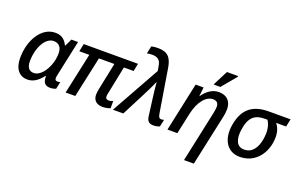

<svg xmlns="http://www.w3.org/2000/svg" viewBox="-112 -1269 3136 2002"><g transform="rotate(20 1456.5 -268.0)"><path d="M190 10C264 10 315 -37 358 -92H362C361 -8 396 10 445 10C466 10 495 3 507 -3L524 -83C514 -79 503 -78 494 -78C473 -78 465 -88 465 -107C465 -118 467 -130 471 -146L555 -539H481L443 -458H439C411 -513 377 -549 301 -549C149 -549 44 -376 44 -177C44 -52 105 10 190 10ZM230 -77C179 -77 151 -111 151 -181C151 -322 219 -462 315 -462C375 -462 405 -420 405 -360C405 -330 401 -291 390 -254C361 -156 297 -77 230 -77Z M1025 10C1060 10 1088 2 1110 -6V-86C1096 -80 1079 -75 1061 -75C1039 -75 1027 -87 1027 -108C1027 -117 1029 -133 1033 -149L1095 -453H1203L1220 -539H618L600 -453H711L613 0H720L818 -453H989L927 -153C922 -125 919 -105 919 -88C919 -27 957 10 1025 10Z M1590 10C1613 10 1641 4 1658 -3L1675 -83C1666 -80 1656 -78 1644 -78C1626 -78 1614 -87 1607 -132L1530 -605C1511 -721 1466 -765 1360 -765C1331 -765 1307 -762 1288 -757L1270 -673C1284 -676 1303 -679 1327 -679C1387 -679 1420 -655 1429 -596L1439 -539L1138 0H1253L1384 -255C1412 -311 1444 -372 1465 -424H1468C1472 -378 1480 -300 1487 -251L1511 -67C1518 -13 1538 10 1590 10Z M2037 -606H2109L2243 -766L2245 -776H2121L2040 -618ZM2136 -331 2014 240H2123L2244 -322C2250 -348 2255 -381 2255 -410C2255 -497 2205 -551 2115 -551C2036 -551 1979 -499 1938 -441H1936L1947 -541H1859L1743 0H1853L1902 -230C1936 -385 2012 -460 2082 -460C2122 -460 2145 -441 2145 -397C2145 -379 2141 -359 2136 -331Z M2547 10C2705 10 2802 -108 2825 -245C2840 -335 2825 -403 2784 -453H2895L2913 -539H2674C2512 -539 2394 -477 2361 -276C2333 -107 2408 10 2547 10ZM2565 -77C2476 -77 2452 -159 2468 -266C2490 -411 2554 -453 2659 -453H2688C2722 -402 2732 -335 2718 -250C2702 -151 2654 -77 2565 -77Z"/></g></svg>

Font: Noto Sans Medium
Style: Italic
Weight: 500
Italic angle: -12°
Designer: Monotype Design Team
Foundry: Monotype Imaging Inc.
Version: Version 2.013